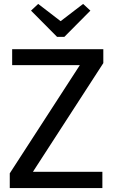

<svg xmlns="http://www.w3.org/2000/svg" viewBox="-20 -959 578 979"><path d="M138.2 -904.8 174.8 -939 289.1 -851.1 403.8 -939 440.9 -904.8 308.1 -771H271ZM506.8 -708V-637.2L147.9 -83H502V0H29.8V-75.2L387.2 -627H42V-708Z"/></svg>

Font: Sarala
Style: Regular
Weight: 400
Designer: Andres Torresi
Foundry: Huerta Tipografica
Version: Version 1.004;PS 001.003;hotconv 1.0.70;makeotf.lib2.5.58329